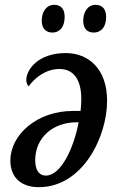

<svg xmlns="http://www.w3.org/2000/svg" viewBox="-20 -766 491 796"><path d="M369 -631C394 -631 420 -648 420 -697C420 -730 402 -746 376 -746C345 -746 325 -718 325 -680C325 -647 342 -631 369 -631ZM198 -631C222 -631 248 -648 248 -697C248 -730 231 -746 205 -746C173 -746 153 -718 153 -680C153 -647 171 -631 198 -631ZM141 10C323 10 424 -199 424 -348C424 -481 347 -546 252 -546C140 -546 89 -479 89 -434C89 -423 94 -412 99 -408C124 -444 171 -480 226 -480C286 -480 317 -435 317 -356C317 -340 316 -320 314 -306H282C134 -306 23 -208 23 -100C23 -31 67 10 141 10ZM170 -38C142 -38 126 -61 126 -102C126 -196 200 -259 297 -259H306C287 -156 234 -38 170 -38Z"/></svg>

Font: Noto Serif Condensed Medium
Style: Italic
Weight: 500
Width: 3
Italic angle: -12°
Designer: Monotype Design Team
Foundry: Monotype Imaging Inc.
Version: Version 2.013